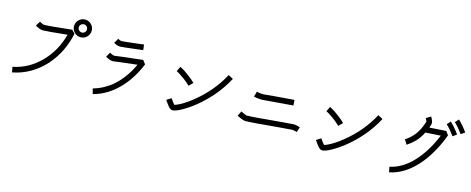

<svg xmlns="http://www.w3.org/2000/svg" viewBox="-40 -1628 6079 2478"><g transform="rotate(15 3000.0 -389.5)"><path d="M787.6 -805.2Q822.3 -839.8 871.1 -839.8Q919.9 -839.8 954.6 -805.2Q989.3 -770.5 989.3 -721.7Q989.3 -672.9 954.6 -638.2Q919.9 -603.5 871.1 -603.5Q822.3 -603.5 787.6 -638.2Q752.9 -672.9 752.9 -721.7Q752.9 -770.5 787.6 -805.2ZM832.5 -683.1Q848.6 -667 871.6 -667Q894.5 -667 910.2 -683.1Q925.8 -699.2 925.8 -721.7Q925.8 -744.1 910.2 -760.3Q894.5 -776.4 871.6 -776.4Q848.6 -776.4 832.5 -760.3Q816.4 -744.1 816.4 -721.7Q816.4 -699.2 832.5 -683.1ZM376 -27.3Q263.7 39.1 134.8 63.5L121.1 -7.8Q328.1 -48.8 484.9 -206.5Q641.6 -364.3 701.2 -591.8Q433.6 -563.5 379.9 -563.5Q335 -563.5 276.4 -600.6L294.9 -631.8L314.5 -662.1Q356.4 -636.7 379.9 -636.7Q438.5 -636.7 744.1 -669.9L784.2 -627Q758.8 -502.9 704.1 -390.6Q648.4 -276.4 566.4 -184.6Q481.4 -89.8 376 -27.3Z M1309.6 -646.5 1328.1 -677.7 1346.7 -710Q1377 -692.4 1394.5 -692.4Q1418 -692.4 1620.1 -716.8Q1665 -722.7 1687.5 -725.6L1696.3 -652.3Q1674.8 -650.4 1628.9 -644.5Q1422.9 -619.1 1394.5 -619.1Q1356.4 -619.1 1309.6 -646.5ZM1568.4 -158.2Q1414.1 11.7 1212.9 64.5L1194.3 -6.8Q1268.6 -26.4 1336.4 -64.5Q1404.3 -102.5 1454.1 -146.5Q1503.9 -190.4 1547.9 -246.1Q1591.8 -301.8 1620.6 -350.1Q1649.4 -398.4 1673.8 -451.2Q1387.7 -418.9 1366.2 -414.1Q1339.8 -408.2 1292 -427.7Q1272.5 -436.5 1254.9 -445.3L1291 -509.8Q1334 -486.3 1351.6 -485.4Q1385.7 -492.2 1728.5 -530.3L1766.6 -480.5Q1690.4 -293 1568.4 -158.2Z M2183.6 -502.9 2215.8 -568.4Q2230.5 -560.5 2253.4 -547.9Q2276.4 -535.2 2332 -494.6Q2387.7 -454.1 2431.6 -411.1L2379.9 -359.4Q2339.8 -399.4 2288.6 -436.5Q2237.3 -473.6 2216.3 -485.4Q2195.3 -497.1 2183.6 -502.9ZM2499 -213.9Q2719.7 -391.6 2844.7 -627L2909.2 -592.8Q2838.9 -460 2736.3 -340.8Q2648.4 -240.2 2544.9 -156.2Q2459 -87.9 2379.4 -43.9Q2299.8 0 2258.8 0Q2242.2 0 2225.1 -13.7Q2208 -27.3 2183.6 -60.5Q2165 -85 2149.4 -109.4L2210.9 -148.4Q2245.1 -96.7 2266.6 -74.2Q2293.9 -81.1 2341.8 -106.4Q2417 -147.5 2499 -213.9Z M3252 -514.6Q3312.5 -497.1 3383.8 -506.8Q3415 -511.7 3748 -537.1L3752.9 -463.9Q3422.9 -438.5 3393.6 -434.6Q3366.2 -430.7 3337.9 -430.7Q3277.3 -430.7 3231.4 -444.3L3242.2 -479.5ZM3201.2 -109.4Q3181.6 -109.4 3132.8 -130.9Q3111.3 -140.6 3091.8 -150.4L3125 -215.8Q3183.6 -186.5 3203.1 -182.6Q3284.2 -182.6 3618.2 -214.8Q3793.9 -230.5 3817.4 -230.5Q3856.4 -230.5 3906.2 -213.9L3883.8 -144.5Q3844.7 -157.2 3817.4 -157.2Q3796.9 -157.2 3625 -141.6Q3285.2 -109.4 3201.2 -109.4Z M4183.6 -502.9 4215.8 -568.4Q4230.5 -560.5 4253.4 -547.9Q4276.4 -535.2 4332 -494.6Q4387.7 -454.1 4431.6 -411.1L4379.9 -359.4Q4339.8 -399.4 4288.6 -436.5Q4237.3 -473.6 4216.3 -485.4Q4195.3 -497.1 4183.6 -502.9ZM4499 -213.9Q4719.7 -391.6 4844.7 -627L4909.2 -592.8Q4838.9 -460 4736.3 -340.8Q4648.4 -240.2 4544.9 -156.2Q4459 -87.9 4379.4 -43.9Q4299.8 0 4258.8 0Q4242.2 0 4225.1 -13.7Q4208 -27.3 4183.6 -60.5Q4165 -85 4149.4 -109.4L4210.9 -148.4Q4245.1 -96.7 4266.6 -74.2Q4293.9 -81.1 4341.8 -106.4Q4417 -147.5 4499 -213.9Z M5769.5 -789.1Q5834 -729.5 5890.6 -648.4L5838.9 -611.3Q5785.2 -687.5 5726.6 -743.2ZM5932.6 -665Q5879.9 -741.2 5821.3 -795.9L5864.3 -842.8Q5927.7 -783.2 5985.4 -701.2ZM5350.6 -21.5Q5262.7 31.2 5168.9 49.8L5154.3 -21.5Q5315.4 -53.7 5455.1 -199.7Q5594.7 -345.7 5691.4 -580.1L5488.3 -567.4Q5448.2 -487.3 5399.4 -438Q5350.6 -388.7 5294.9 -352.5L5255.9 -415Q5285.2 -433.6 5310.1 -454.6Q5335 -475.6 5364.3 -509.3Q5393.6 -543 5419.4 -592.8Q5445.3 -642.6 5464.8 -705.1Q5461.9 -721.7 5445.3 -749L5507.8 -787.1Q5516.6 -772.5 5524.4 -755.9Q5543.9 -712.9 5536.1 -687.5Q5529.3 -664.1 5521.5 -642.6L5744.1 -657.2L5780.3 -607.4Q5728.5 -467.8 5661.1 -354.5Q5594.7 -242.2 5516.6 -158.2Q5438.5 -74.2 5350.6 -21.5Z"/></g></svg>

Font: irohakakuC Regular
Style: Regular
Weight: 400
Designer: [Source Han Sans]
Ryoko NISHIZUKA Ë•øÂ°öÊ∂ºÂ≠ê (kana & ideographs); Paul D. Hunt (Latin, Greek & Cyrillic); Wenlong ZHAN
Version: Version 1.001.20160904